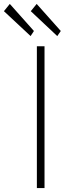

<svg xmlns="http://www.w3.org/2000/svg" viewBox="-78 -959 352 979"><path d="M-28 -939 -58 -902 78 -775 95 -801ZM109 -939 79 -902 214 -775 232 -801ZM110 -723V0H149V-723Z"/></svg>

Font: United Sans Thin
Style: Regular
Weight: 100
Designer: Pablo Impallari, Rodrigo Fuenzalida (Modified by Dan O. Williams)
Version: Version 1.000;PS 001.000;hotconv 1.0.88;makeotf.lib2.5.64775